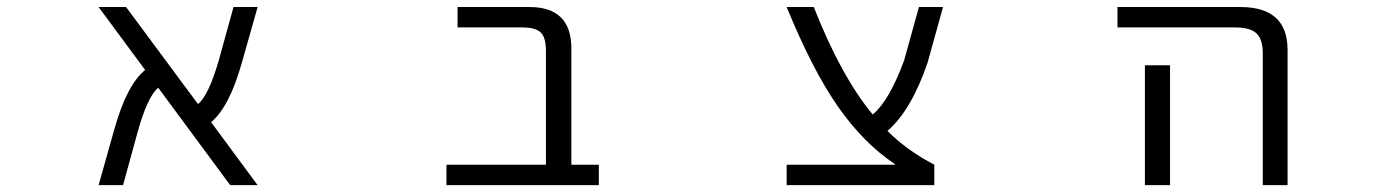

<svg xmlns="http://www.w3.org/2000/svg" viewBox="-20 -540 4040 560"><path d="M731.4 0H651.4L441.4 -284.2Q410.2 -257.8 381.8 -156.2L338.9 0H267.6L313.5 -163.1Q349.6 -292 403.3 -335.9L267.6 -519.5H347.7L557.6 -236.3Q588.9 -262.7 618.2 -364.3L661.1 -519.5H731.4L685.5 -357.4Q649.4 -228.5 595.7 -183.6Z M1572.3 -391.6Q1572.3 -430.7 1557.1 -445.3Q1542 -460 1502.9 -460H1314.5V-519.5H1524.4Q1646.5 -519.5 1646.5 -398.4V-59.6H1726.6V0H1282.2V-59.6H1572.3Z M2589.8 -61.5Q2498 -123 2423.8 -229.5Q2349.6 -335.9 2274.4 -519.5H2353.5Q2433.6 -316.4 2525.4 -206.1Q2573.2 -245.1 2617.2 -364.3L2660.2 -519.5H2730.5L2685.5 -357.4Q2637.7 -217.8 2568.4 -158.2Q2626 -100.6 2705.1 -59.6V0H2274.4V-59.6H2589.8Z M3392.6 -349.6V-73.2V0H3319.3V-73.2V-349.6ZM3239.3 -460V-519.5H3597.7Q3735.4 -519.5 3735.4 -394.5V0H3663.1V-384.8Q3663.1 -425.8 3644.5 -442.9Q3626 -460 3582 -460Z"/></svg>

Font: Gen Shin Gothic Monospace Normal
Style: Regular
Weight: 350
Designer: [Source Han Sans]
Ryoko NISHIZUKA  (kana & ideographs); Paul D. Hunt (Latin, Greek & Cyrillic); Wenlong ZHANG  (bopomofo
Version: Version 1.002.20150607